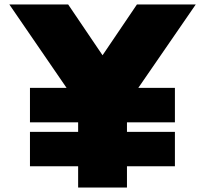

<svg xmlns="http://www.w3.org/2000/svg" viewBox="-20 -845 924 865"><path d="M332 0H552V-96H768V-251H552V-294H768V-449H603L862 -825H597L442 -596L287 -825H22L280 -449H115V-294H332V-251H115V-96H332Z"/></svg>

Font: Spartan Black
Style: Regular
Weight: 900
Designer: Matt Bailey, Mirko Velimirovic
Foundry: Matt Bailey
Version: Version 1.003; ttfautohint (v1.8.3)